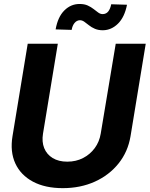

<svg xmlns="http://www.w3.org/2000/svg" viewBox="-20 -951 765 981"><path d="M571.3 -727.5H724.6L647 -255.4Q633.8 -175.8 585.9 -116Q538.1 -56.2 464.6 -22.9Q391.1 10.3 300.8 10.3Q210.4 10.3 148.2 -22.9Q85.9 -56.2 58.3 -116Q30.8 -175.8 43.9 -255.4L121.6 -727.5H275.4L199.7 -268.1Q192.9 -226.6 205.8 -194.3Q218.8 -162.1 249 -143.6Q279.3 -125 323.7 -125Q368.7 -125 404.5 -143.6Q440.4 -162.1 464.1 -194.3Q487.8 -226.6 494.6 -268.1ZM505.9 -796.4Q481.9 -796.4 464.6 -804Q447.3 -811.5 434.6 -821.8Q421.9 -832 410.9 -839.8Q399.9 -847.7 388.2 -847.7Q372.1 -847.2 360.8 -833.5Q349.6 -819.8 346.2 -798.3L264.2 -800.8Q275.4 -864.3 308.6 -897.5Q341.8 -930.7 386.7 -930.7Q411.1 -930.7 428.2 -922.9Q445.3 -915 458 -905Q470.7 -895 481.7 -887Q492.7 -878.9 504.9 -878.9Q522.9 -879.4 533.2 -892.6Q543.5 -905.8 548.3 -929.2L628.9 -926.8Q616.7 -863.8 583 -830.3Q549.3 -796.9 505.9 -796.4Z"/></svg>

Font: Inter Tight
Style: Bold Italic
Weight: 700
Italic angle: -9.39999°
Designer: Rasmus Andersson
Foundry: rsms
Version: Version 3.004